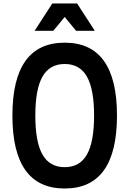

<svg xmlns="http://www.w3.org/2000/svg" viewBox="-20 -1061 740 1098"><path d="M350 17Q51 17 51 -400Q51 -817 350 -817Q649 -817 649 -400Q649 17 350 17ZM350 -105Q436 -105 477 -177Q518 -249 518 -400Q518 -551 477 -623Q436 -695 350 -695Q264 -695 223 -623Q182 -551 182 -400Q182 -249 223 -177Q264 -105 350 -105ZM178 -885 279 -1041H421L522 -885H415L350 -964L285 -885Z"/></svg>

Font: Martian Mono Medium
Style: Regular
Weight: 500
Monospace: yes
Designer: Roman Shamin
Foundry: Evil Martians
Version: Version 1.000; ttfautohint (v1.8.4.7-5d5b)